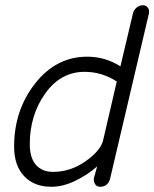

<svg xmlns="http://www.w3.org/2000/svg" viewBox="-20 -709 591 735"><path d="M176 6Q111 6 72.5 -34.5Q34 -75 34 -148Q34 -287 114.5 -389.5Q195 -492 314 -492Q383 -492 441 -455L489 -658Q492 -671 503 -680Q514 -689 527 -689Q539 -689 546 -679.5Q553 -670 550 -657L401 -23Q392 6 363 6Q349 6 343 -6Q337 -18 340 -29L352 -72Q317 -41 269.5 -17.5Q222 6 176 6ZM183 -51Q250 -51 308 -92Q366 -133 375 -173L427 -397Q370 -434 304 -434Q212 -434 153 -351Q94 -268 94 -157Q94 -105 117.5 -78Q141 -51 183 -51Z"/></svg>

Font: Comic Neue
Style: Italic
Weight: 400
Italic angle: -12°
Designer: Craig Rozynski
Foundry: Craig Rozynski
Version: Version 2.003